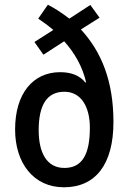

<svg xmlns="http://www.w3.org/2000/svg" viewBox="-20 -784 544 814"><path d="M183 -764 142 -705C163 -691 185 -675 206 -657L126 -606L164 -552L252 -609C297 -559 330 -501 345 -435L342 -434C318 -464 282 -478 235 -478C121 -478 44 -389 44 -235C44 -93 122 10 251 10C385 10 461 -87 461 -267C461 -440 410 -565 323 -659L402 -709L363 -763L274 -705C244 -728 214 -748 183 -764ZM253 -395C326 -395 361 -328 361 -243C361 -130 329 -72 253 -72C176 -72 144 -140 144 -232C144 -339 179 -395 253 -395Z"/></svg>

Font: Noto Sans Armenian Condensed Medium
Style: Regular
Weight: 500
Width: 3
Designer: Monotype Design Team
Foundry: Monotype Imaging Inc.
Version: Version 2.008